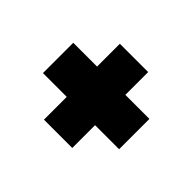

<svg xmlns="http://www.w3.org/2000/svg" viewBox="-80 -582 542 542"><g transform="rotate(-45 191.5 -311.0)"><path d="M131 -159V-463H252V-159ZM40 -255V-368H343V-255Z"/></g></svg>

Font: Bricolage Grotesque 24pt Condensed ExtraBold
Style: Regular
Weight: 800
Width: 3
Designer: Mathieu Triay
Foundry: Atelier Triay
Version: Version 1.001;gftools[0.9.33.dev8+g029e19f]